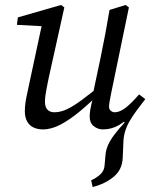

<svg xmlns="http://www.w3.org/2000/svg" viewBox="-20 -508 612 773"><path d="M353 245 347 218Q371 207 385.5 192.5Q400 178 401 158L405 113Q407 94 415.5 75Q424 56 440.5 34Q457 12 482 -15L476 -20L535 -109H565Q547 -86 531.5 -65Q516 -44 504 -24Q492 -4 485 17Q478 38 477 61L474 128Q472 175 438 203.5Q404 232 353 245ZM153 13Q131 13 114.5 5Q98 -3 89 -19.5Q80 -36 80 -60Q80 -88 87.5 -122.5Q95 -157 101 -186L152 -424L159 -402L48 -408L52 -438L226 -488L239 -478L176 -194Q172 -174 168.5 -156.5Q165 -139 163 -124.5Q161 -110 161 -99Q161 -77 171 -66.5Q181 -56 199 -56Q223 -56 249 -68Q275 -80 310 -106Q345 -132 394 -172L401 -144H394Q345 -96 303 -61Q261 -26 224 -6.5Q187 13 153 13ZM394 13Q374 13 357.5 0Q341 -13 341 -39Q341 -50 343.5 -66.5Q346 -83 356 -120H352L385 -276Q395 -324 404 -372Q413 -420 421 -468L486 -488L499 -478L428 -135Q424 -116 421.5 -101Q419 -86 419 -78Q419 -68 426 -62Q433 -56 442 -56Q462 -56 485.5 -74Q509 -92 540 -128L565 -109Q542 -79 516 -51Q490 -23 460 -5Q430 13 394 13Z"/></svg>

Font: Source Serif 4
Style: Italic
Weight: 400
Italic angle: -12°
Designer: Frank Grießhammer
Foundry: Adobe Systems Incorporated
Version: Version 4.004;hotconv 1.0.116;makeotfexe 2.5.65601